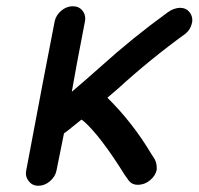

<svg xmlns="http://www.w3.org/2000/svg" viewBox="-20 -584 636 615"><path d="M103 11Q83 11 72 -4Q63 -15 63 -28Q63 -33 64 -38Q126 -368 155 -515Q159 -535 176 -549.5Q193 -564 213 -564Q233 -564 244 -550Q253 -539 253 -525Q253 -520 252 -515Q223 -366 210 -290Q257 -330 303 -371Q406 -464 518 -545Q536 -558 556 -559Q576 -559 587 -545Q596 -534 596 -519Q596 -515 595 -511Q591 -490 574 -476Q462 -395 359 -301L324 -271Q405 -191 464 -92L475 -75Q482 -62 482 -47V-40Q478 -21 460.5 -6.5Q443 8 421 8Q403 8 392 -6L380 -23Q302 -148 249 -195L241 -201Q187 -157 185 -157L161 -38Q157 -18 140 -3.5Q123 11 103 11Z"/></svg>

Font: Bad Comic
Style: Italic
Weight: 400
Italic angle: -11°
Designer: GGBotNet
Foundry: GGBotNet
Version: 0.95